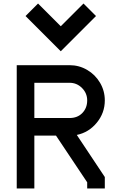

<svg xmlns="http://www.w3.org/2000/svg" viewBox="-20 -1070 690 1090"><path d="M75 -700H375Q429 -700 475 -673Q521 -646 548 -600Q575 -554 575 -500Q575 -429 529.5 -373.5Q484 -318 416 -304L575 -65V0H475V-35L298 -300H175V0H75ZM375 -400Q420 -400 447.5 -428.5Q475 -457 475 -500Q475 -541 445.5 -570.5Q416 -600 375 -600H175V-400ZM196 -1050 325 -921 454 -1050 525 -979 325 -779 125 -979Z"/></svg>

Font: Monoikos Medium
Style: Regular
Weight: 500
Designer: Brian Krent
Version: Version 0.088